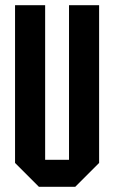

<svg xmlns="http://www.w3.org/2000/svg" viewBox="-20 -720 440 740"><path d="M38 -92V-700H154V-104H246V-700H362V-92L270 0H130Z"/></svg>

Font: Tektur Condensed Medium
Style: Regular
Weight: 500
Width: 3
Designer: Adam Jagosz
Foundry: Adam Jagosz
Version: Version 1.005;gftools[0.9.30]